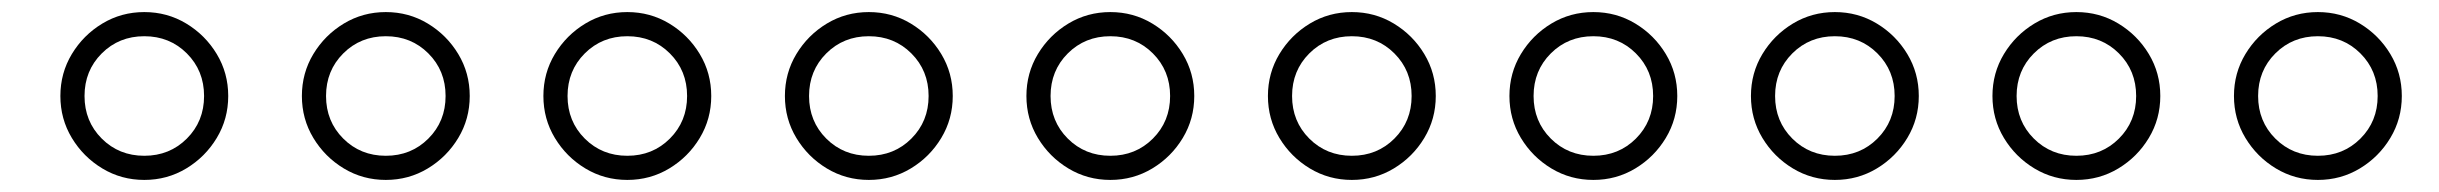

<svg xmlns="http://www.w3.org/2000/svg" viewBox="-20 -539 4040 318"><path d="M80 -380Q80 -342 99 -310.5Q118 -279 149.5 -260Q181 -241 219 -241Q257 -241 288.5 -260Q320 -279 339 -310.5Q358 -342 358 -380Q358 -418 339 -449.5Q320 -481 288.5 -500Q257 -519 219 -519Q181 -519 149.5 -500Q118 -481 99 -449.5Q80 -418 80 -380ZM120 -380Q120 -422 148.5 -450.5Q177 -479 219 -479Q261 -479 289.5 -450.5Q318 -422 318 -380Q318 -338 289.5 -309.5Q261 -281 219 -281Q177 -281 148.5 -309.5Q120 -338 120 -380Z M480 -380Q480 -342 499 -310.5Q518 -279 549.5 -260Q581 -241 619 -241Q657 -241 688.5 -260Q720 -279 739 -310.5Q758 -342 758 -380Q758 -418 739 -449.5Q720 -481 688.5 -500Q657 -519 619 -519Q581 -519 549.5 -500Q518 -481 499 -449.5Q480 -418 480 -380ZM520 -380Q520 -422 548.5 -450.5Q577 -479 619 -479Q661 -479 689.5 -450.5Q718 -422 718 -380Q718 -338 689.5 -309.5Q661 -281 619 -281Q577 -281 548.5 -309.5Q520 -338 520 -380Z M880 -380Q880 -342 899 -310.5Q918 -279 949.5 -260Q981 -241 1019 -241Q1057 -241 1088.5 -260Q1120 -279 1139 -310.5Q1158 -342 1158 -380Q1158 -418 1139 -449.5Q1120 -481 1088.5 -500Q1057 -519 1019 -519Q981 -519 949.5 -500Q918 -481 899 -449.5Q880 -418 880 -380ZM920 -380Q920 -422 948.5 -450.5Q977 -479 1019 -479Q1061 -479 1089.5 -450.5Q1118 -422 1118 -380Q1118 -338 1089.5 -309.5Q1061 -281 1019 -281Q977 -281 948.5 -309.5Q920 -338 920 -380Z M1280 -380Q1280 -342 1299 -310.5Q1318 -279 1349.5 -260Q1381 -241 1419 -241Q1457 -241 1488.5 -260Q1520 -279 1539 -310.5Q1558 -342 1558 -380Q1558 -418 1539 -449.5Q1520 -481 1488.5 -500Q1457 -519 1419 -519Q1381 -519 1349.5 -500Q1318 -481 1299 -449.5Q1280 -418 1280 -380ZM1320 -380Q1320 -422 1348.5 -450.5Q1377 -479 1419 -479Q1461 -479 1489.5 -450.5Q1518 -422 1518 -380Q1518 -338 1489.5 -309.5Q1461 -281 1419 -281Q1377 -281 1348.5 -309.5Q1320 -338 1320 -380Z M1680 -380Q1680 -342 1699 -310.5Q1718 -279 1749.5 -260Q1781 -241 1819 -241Q1857 -241 1888.5 -260Q1920 -279 1939 -310.5Q1958 -342 1958 -380Q1958 -418 1939 -449.5Q1920 -481 1888.5 -500Q1857 -519 1819 -519Q1781 -519 1749.5 -500Q1718 -481 1699 -449.5Q1680 -418 1680 -380ZM1720 -380Q1720 -422 1748.5 -450.5Q1777 -479 1819 -479Q1861 -479 1889.5 -450.5Q1918 -422 1918 -380Q1918 -338 1889.5 -309.5Q1861 -281 1819 -281Q1777 -281 1748.5 -309.5Q1720 -338 1720 -380Z M2080 -380Q2080 -342 2099 -310.5Q2118 -279 2149.5 -260Q2181 -241 2219 -241Q2257 -241 2288.5 -260Q2320 -279 2339 -310.5Q2358 -342 2358 -380Q2358 -418 2339 -449.5Q2320 -481 2288.5 -500Q2257 -519 2219 -519Q2181 -519 2149.5 -500Q2118 -481 2099 -449.5Q2080 -418 2080 -380ZM2120 -380Q2120 -422 2148.5 -450.5Q2177 -479 2219 -479Q2261 -479 2289.5 -450.5Q2318 -422 2318 -380Q2318 -338 2289.5 -309.5Q2261 -281 2219 -281Q2177 -281 2148.5 -309.5Q2120 -338 2120 -380Z M2480 -380Q2480 -342 2499 -310.5Q2518 -279 2549.5 -260Q2581 -241 2619 -241Q2657 -241 2688.5 -260Q2720 -279 2739 -310.5Q2758 -342 2758 -380Q2758 -418 2739 -449.5Q2720 -481 2688.5 -500Q2657 -519 2619 -519Q2581 -519 2549.5 -500Q2518 -481 2499 -449.5Q2480 -418 2480 -380ZM2520 -380Q2520 -422 2548.5 -450.5Q2577 -479 2619 -479Q2661 -479 2689.5 -450.5Q2718 -422 2718 -380Q2718 -338 2689.5 -309.5Q2661 -281 2619 -281Q2577 -281 2548.5 -309.5Q2520 -338 2520 -380Z M2880 -380Q2880 -342 2899 -310.5Q2918 -279 2949.5 -260Q2981 -241 3019 -241Q3057 -241 3088.5 -260Q3120 -279 3139 -310.5Q3158 -342 3158 -380Q3158 -418 3139 -449.5Q3120 -481 3088.5 -500Q3057 -519 3019 -519Q2981 -519 2949.5 -500Q2918 -481 2899 -449.5Q2880 -418 2880 -380ZM2920 -380Q2920 -422 2948.5 -450.5Q2977 -479 3019 -479Q3061 -479 3089.5 -450.5Q3118 -422 3118 -380Q3118 -338 3089.5 -309.5Q3061 -281 3019 -281Q2977 -281 2948.5 -309.5Q2920 -338 2920 -380Z M3280 -380Q3280 -342 3299 -310.5Q3318 -279 3349.5 -260Q3381 -241 3419 -241Q3457 -241 3488.5 -260Q3520 -279 3539 -310.5Q3558 -342 3558 -380Q3558 -418 3539 -449.5Q3520 -481 3488.5 -500Q3457 -519 3419 -519Q3381 -519 3349.5 -500Q3318 -481 3299 -449.5Q3280 -418 3280 -380ZM3320 -380Q3320 -422 3348.5 -450.5Q3377 -479 3419 -479Q3461 -479 3489.5 -450.5Q3518 -422 3518 -380Q3518 -338 3489.5 -309.5Q3461 -281 3419 -281Q3377 -281 3348.5 -309.5Q3320 -338 3320 -380Z M3680 -380Q3680 -342 3699 -310.5Q3718 -279 3749.5 -260Q3781 -241 3819 -241Q3857 -241 3888.5 -260Q3920 -279 3939 -310.5Q3958 -342 3958 -380Q3958 -418 3939 -449.5Q3920 -481 3888.5 -500Q3857 -519 3819 -519Q3781 -519 3749.5 -500Q3718 -481 3699 -449.5Q3680 -418 3680 -380ZM3720 -380Q3720 -422 3748.5 -450.5Q3777 -479 3819 -479Q3861 -479 3889.5 -450.5Q3918 -422 3918 -380Q3918 -338 3889.5 -309.5Q3861 -281 3819 -281Q3777 -281 3748.5 -309.5Q3720 -338 3720 -380Z"/></svg>

Font: text-security-circle
Style: Regular
Weight: 400
Monospace: yes
Foundry: Oskari Noppa
Version: Version 3.000;hotconv 1.0.118;makeotfexe 2.5.65603